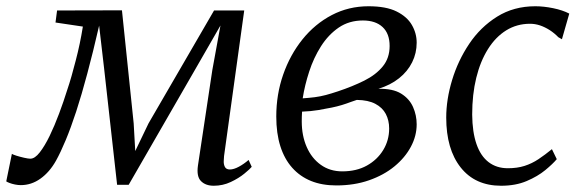

<svg xmlns="http://www.w3.org/2000/svg" viewBox="-48 -584 1866 614"><path d="M635.5 10Q609.5 10 594.8 -4.8Q580 -19.5 585 -54.5L631 -360L657 -502.5L576.5 -362.5L363.5 7H326.5L285 -364.5L269 -502Q249.5 -417 231.2 -348.8Q213 -280.5 195.8 -227.8Q178.5 -175 162.2 -136Q146 -97 131 -70Q110.5 -33.5 81.5 -12.8Q52.5 8 18.5 8Q9.5 8 -0.2 6Q-10 4 -17.8 1Q-25.5 -2 -28 -4L-10 -92Q-7.5 -90 4.2 -86.2Q16 -82.5 29.2 -79.5Q42.5 -76.5 49 -76.5Q63.5 -76.5 79.2 -96.8Q95 -117 110.8 -149.5Q126.5 -182 141 -220.8Q155.5 -259.5 167 -296.5Q174 -317 180.8 -340.8Q187.5 -364.5 194.2 -390.5Q201 -416.5 206.8 -443.8Q212.5 -471 217 -499L129.5 -512L134.5 -550.5L342 -551L379.5 -189.5L384.5 -101L427 -189.5L636.5 -550.5H733L668.5 -85Q668 -79 667.5 -68.8Q667 -58.5 671.2 -50.2Q675.5 -42 687 -42Q699.5 -42 715.8 -50.8Q732 -59.5 747 -72.5L757 -50.5Q751.5 -43.5 733.5 -28.8Q715.5 -14 690 -2Q664.5 10 635.5 10Z M1027.5 9Q982 9 946.8 -5.2Q911.5 -19.5 886.5 -47.5Q861.5 -75.5 848.5 -116.5Q835.5 -157.5 835.5 -211.5Q835.5 -282 857.5 -345.2Q879.5 -408.5 919.2 -458Q959 -507.5 1013 -535.8Q1067 -564 1130.5 -564Q1187 -564 1220.5 -547.2Q1254 -530.5 1269.2 -504Q1284.5 -477.5 1284.5 -447.5Q1284.5 -414 1270 -384.8Q1255.5 -355.5 1228.2 -333.8Q1201 -312 1162 -300Q1208 -301 1234.5 -284.8Q1261 -268.5 1272.8 -242Q1284.5 -215.5 1284.5 -186.5Q1284.5 -149.5 1266 -114.8Q1247.5 -80 1213.5 -52Q1179.5 -24 1132.2 -7.5Q1085 9 1027.5 9ZM1046.5 -36Q1092 -36 1125.2 -54.5Q1158.5 -73 1177.5 -104.2Q1196.5 -135.5 1196.5 -173Q1196.5 -199 1185.8 -219.5Q1175 -240 1152.2 -252Q1129.5 -264 1093 -264.5Q1086 -262.5 1073.5 -257.8Q1061 -253 1045.5 -248.2Q1030 -243.5 1013 -240Q994 -236 970 -232Q946 -228 918 -227Q917.5 -219 917.2 -211Q917 -203 917 -195.5Q917 -150 932.8 -114Q948.5 -78 977.8 -57Q1007 -36 1046.5 -36ZM920 -269.5Q941 -271 958.8 -273.2Q976.5 -275.5 994.2 -280.2Q1012 -285 1033 -292Q1079.5 -307.5 1117 -326.2Q1154.5 -345 1176.2 -371.8Q1198 -398.5 1198 -437Q1198 -476.5 1175.5 -497.5Q1153 -518.5 1112.5 -518.5Q1068.5 -518.5 1035.2 -495.8Q1002 -473 978.5 -436Q955 -399 940.8 -355.2Q926.5 -311.5 920 -269.5Z M1554.5 10Q1471.5 10 1425.2 -48.5Q1379 -107 1379 -208Q1379 -266 1397.8 -328Q1416.5 -390 1452.5 -443.8Q1488.5 -497.5 1541.8 -530.8Q1595 -564 1664 -564Q1690.5 -564 1721 -557.8Q1751.5 -551.5 1772.5 -540.5L1749 -458.5L1737.5 -465Q1725 -478 1709.8 -487.8Q1694.5 -497.5 1678.8 -502.8Q1663 -508 1647 -508Q1605 -508 1571 -487Q1537 -466 1512.5 -427Q1488 -388 1475 -335Q1462 -282 1462 -217.5Q1462.5 -161.5 1475.8 -123.2Q1489 -85 1514.5 -65.5Q1540 -46 1576 -46Q1606 -46 1629.5 -53.5Q1653 -61 1674 -75Q1695 -89 1717 -107L1732.5 -75Q1720 -60 1695.8 -40Q1671.5 -20 1636.2 -5Q1601 10 1554.5 10Z"/></svg>

Font: Merriweather 28pt Light
Style: Italic
Weight: 300
Italic angle: -7.8°
Version: Version 2.101